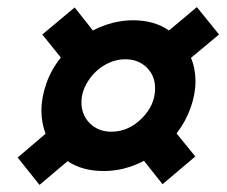

<svg xmlns="http://www.w3.org/2000/svg" viewBox="-20 -604 640 541"><path d="M151.4 -441.9 99.1 -506.8 190.4 -583 241.7 -518.1Q297.4 -546.9 355 -546.9Q414.6 -546.9 456.1 -518.1L534.7 -584L597.2 -506.8L518.1 -440.9Q530.8 -411.1 530.8 -375Q530.8 -338.9 517.1 -300.3Q503.4 -261.7 477.5 -228L530.3 -163.1L438 -85L385.7 -150.9Q331.1 -122.1 272.5 -122.1Q211.9 -122.1 170.4 -149.9L91.3 -83L29.8 -160.2L108.4 -227.1Q96.7 -258.8 96.7 -292Q96.7 -329.6 110.6 -368.9Q124.5 -408.2 151.4 -441.9ZM209.5 -315.9Q209.5 -279.8 233.4 -256.3Q257.3 -232.9 293.9 -232.9Q341.8 -232.9 379.4 -270.3Q417 -307.6 417 -355Q417 -391.1 393.1 -414.1Q369.1 -437 333.5 -437Q303.2 -437 274.9 -420.7Q246.6 -404.3 228 -375.2Q209.5 -346.2 209.5 -315.9Z"/></svg>

Font: Liberation Mono
Style: Bold Italic
Weight: 700
Italic angle: -12°
Monospace: yes
Designer: Steve Matteson
Foundry: Ascender Corporation
Version: Version 2.1.5